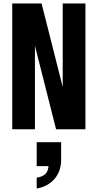

<svg xmlns="http://www.w3.org/2000/svg" viewBox="-20 -740 559 1099"><path d="M50 0V-720H218L374 -104L339 -102V-720H469V0H301L145 -616L180 -618V0ZM190 339V277Q224 272 241 254.5Q258 237 258 201L308 211H190V74H330V174Q330 240 292 284Q254 328 190 339Z"/></svg>

Font: Instrument Sans Condensed
Style: Bold
Weight: 700
Width: 3
Designer: Rodrigo Fuenzalida
Foundry: fragTYPE
Version: Version 1.000;gftools[0.9.28]